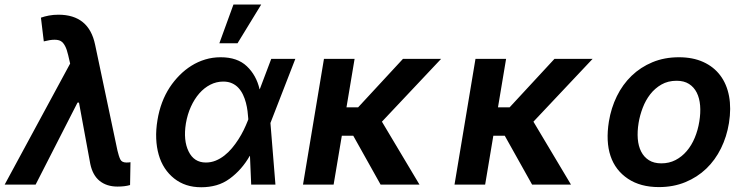

<svg xmlns="http://www.w3.org/2000/svg" viewBox="-38 -801 3226 833"><path d="M266.3 -525.2 257.8 -561.8Q246.8 -610.8 225.5 -622.9Q215.6 -628.6 198.5 -628.6Q188.9 -628.6 177.4 -626.8Q165.8 -625 152 -621.4L139.6 -724.4Q154.8 -729.8 174 -733.5Q193.2 -737.2 215.6 -737.2Q347.7 -737.2 374.6 -607.2L471.6 -147.7Q474.4 -135.7 477.5 -126.1Q480.5 -116.5 484 -109.4Q490.4 -95.9 510.7 -95.9Q515.3 -95.9 519.5 -96.2Q523.8 -96.6 528.1 -97.3L526.3 1.8Q503.9 8.5 471.9 8.5Q425.1 8.5 394.5 -16Q364 -40.5 353.7 -89.8L304.7 -355.8H298.3L116.5 0H-17.8Z M645.2 -280.2Q658.4 -360.8 698.5 -422.2Q717.3 -450.6 741.1 -474.6Q764.9 -498.6 792.8 -516Q820.7 -533.4 852.5 -543Q884.2 -552.6 919.4 -552.6Q991.8 -552.6 1032.7 -513.8Q1074.2 -474.4 1088.1 -414.1H1089.1L1138.8 -545.5H1243.3L1135.3 -267.4L1157 0H1051.8L1046.5 -124.6H1045.5Q1011 -64.3 959.2 -26.3Q931.5 -6 900.6 2.7Q869.7 11.4 835.2 11.4Q799.7 11.4 770.6 1.8Q741.5 -7.8 717.7 -26.6Q693.9 -45.5 676.8 -71.4Q659.8 -97.3 650.6 -129.6Q641.3 -161.9 639.7 -199.8Q638.1 -237.6 645.2 -280.2ZM780.2 -144.2Q803.6 -95.9 855.1 -95.9Q877.5 -95.9 897.5 -104Q917.6 -112.2 935.4 -126.1Q953.1 -139.9 968.4 -158.2Q983.7 -176.5 996.4 -196.4Q1009.2 -216.3 1019.2 -236.7Q1029.1 -257.1 1036.2 -275.2L1039.4 -283.4Q1038.4 -300.1 1036 -318.5Q1033.7 -337 1028.9 -355.3Q1024.1 -373.6 1016.3 -390.1Q1008.5 -406.6 996.8 -419.4Q985.1 -432.2 968.8 -439.6Q952.4 -447.1 930.8 -447.1Q900.9 -447.1 874.5 -433.6Q848 -420.1 826.7 -395.8Q805.4 -371.4 790.3 -338.2Q775.2 -305 768.5 -265.6Q756.7 -192.1 780.2 -144.2ZM913.7 -613.3 974.8 -781.2H1095.2L992.5 -613.3Z M1367.5 -545.5H1500.4L1465.2 -335.2H1515.6L1710.2 -545.5H1875.7L1619 -273.1L1782 0H1613.3L1494.7 -212H1445L1409.4 0H1276.6Z M2024.9 -545.5H2157.7L2122.5 -335.2H2172.9L2367.5 -545.5H2533L2276.3 -273.1L2439.3 0H2270.6L2152 -212H2102.3L2066.8 0H1933.9Z M2603.7 -273.8Q2613.3 -332.7 2638.3 -383.7Q2663.4 -434.7 2702.2 -472.1Q2741.1 -509.6 2792.8 -531.1Q2844.5 -552.6 2907.7 -552.6Q2968 -552.6 3013.3 -532Q3058.6 -511.4 3086.8 -473.9Q3115.1 -436.4 3125 -383.9Q3134.9 -331.3 3124.6 -267Q3115.1 -208.1 3090 -157.3Q3065 -106.5 3026.1 -69.2Q2987.2 -32 2935.4 -10.7Q2883.5 10.7 2820.7 10.7Q2740.8 10.7 2686.8 -25.2Q2631.7 -61.8 2610.8 -124.3Q2589.8 -186.8 2603.7 -273.8ZM2831.3 -92.3Q2865.1 -92.3 2892.6 -106.5Q2920.1 -120.7 2941.2 -145.4Q2962.4 -170.1 2976.2 -203.3Q2990.1 -236.5 2996.1 -274.5Q3002.1 -311.1 2999.5 -343.2Q2996.8 -375.4 2984.9 -399.1Q2973 -422.9 2951.3 -436.8Q2929.7 -450.6 2897.4 -450.6Q2860.1 -450.6 2831.7 -434.3Q2803.3 -418 2783 -391.9Q2762.8 -365.8 2750.4 -333.1Q2737.9 -300.4 2732.6 -267.8Q2726.6 -231.2 2729 -199.2Q2731.5 -167.3 2743.6 -143.5Q2755.7 -119.7 2777.3 -106Q2799 -92.3 2831.3 -92.3Z"/></svg>

Font: Inter P Semi Bold
Style: Italic
Weight: 600
Italic angle: 9.39999°
Designer: Rasmus Andersson
Foundry: rsms
Version: Version 3.018;git-588b23468